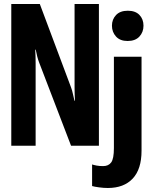

<svg xmlns="http://www.w3.org/2000/svg" viewBox="-20 -731 762 963"><path d="M36.6 0H158.7V-415Q158.7 -428.7 158.2 -448Q157.7 -467.3 156.7 -481.9H159.2Q161.6 -467.8 166.5 -448.7Q171.4 -429.7 176.3 -417.5L336.4 0H476.1V-710.9H354V-294.4Q354 -280.8 354.5 -260.3Q355 -239.7 356 -225.6H353.5Q350.1 -239.3 345.9 -259Q341.8 -278.8 336.4 -292.5L179.7 -710.9H36.6ZM441.9 202.1Q453.6 205.6 476.8 208.7Q500 211.9 521 211.9Q601.1 211.9 645.5 164.8Q689.9 117.7 689.9 24.9V-446.3H551.3V11.7Q551.3 64.9 537.8 83.5Q524.4 102.1 497.1 102.1Q478.5 102.1 464.4 99.4Q450.2 96.7 441.9 93.8ZM541.5 -602.1Q541.5 -570.3 561.8 -547.9Q582 -525.4 620.1 -525.4Q658.7 -525.4 679.2 -547.6Q699.7 -569.8 699.7 -602.1Q699.7 -634.8 679.4 -656Q659.2 -677.2 621.1 -677.2Q582.5 -677.2 562 -655.5Q541.5 -633.8 541.5 -602.1Z"/></svg>

Font: Roboto Flex Super Cond Bold
Style: Regular
Weight: 700
Width: 3
Designer: Berlow after Robertson
Foundry: Google
Version: Version 3.000